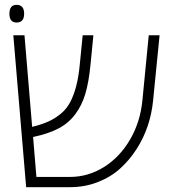

<svg xmlns="http://www.w3.org/2000/svg" viewBox="-20 -776 708 796"><path d="M48.8 -755.9Q80.1 -755.9 80.1 -719.2Q80.1 -682.6 48.8 -682.6Q19 -682.6 19 -719.2Q19 -755.9 48.8 -755.9ZM270 0H88.4L35.2 -629.9H81.5L113.3 -250Q154.8 -260.3 182.1 -272.9Q209.5 -285.6 232.4 -304.7Q255.4 -323.7 270 -350.6Q301.3 -408.7 310.5 -505.9L322.8 -629.9H367.2L355 -505.9Q348.1 -435.5 334 -387.7Q319.8 -339.8 292.5 -303Q265.1 -266.1 223.4 -243.9Q181.6 -221.7 119.1 -208.5L117.2 -208L130.9 -42.5H270Q345.7 -42.5 411.4 -83.7Q477.1 -125 519.3 -197.5Q561.5 -270 570.3 -358.9L596.7 -629.9H641.6L614.7 -358.9Q603.5 -247.1 546.4 -158.2Q516.6 -111.8 477.5 -76.7Q438.5 -41.5 384.8 -20.8Q331.1 0 270 0Z"/></svg>

Font: Open Sans Hebrew Light
Style: Regular
Weight: 300
Foundry: Ascender Corporation, Yanek Iontef
Version: Version 2.001;PS 002.001;hotconv 1.0.70;makeotf.lib2.5.58329